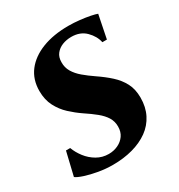

<svg xmlns="http://www.w3.org/2000/svg" viewBox="-140 -628 684 733"><g transform="rotate(-30 202.0 -261.5)"><path d="M367 -415H347Q341 -444 317 -468Q293 -492 254 -492Q232.5 -492 214.2 -484.8Q196 -477.5 184.8 -463.2Q173.5 -449 173.5 -426.5Q173 -403.5 184.2 -384.5Q195.5 -365.5 215.2 -348.8Q235 -332 260 -315Q291 -294 315 -272.2Q339 -250.5 353.2 -223.5Q367.5 -196.5 367.5 -159Q367.5 -117.5 351.2 -85.5Q335 -53.5 305.5 -32.2Q276 -11 236 0Q196 11 148 11Q117 11 85.5 5.5Q54 0 29.5 -8Q5 -16 -4.5 -23.5L20 -126.5H38.5Q47 -103.5 63.5 -82Q80 -60.5 103.5 -46.8Q127 -33 155.5 -33Q177.5 -33 196.2 -41.8Q215 -50.5 226.5 -66.8Q238 -83 238 -106.5Q238 -129.5 226.8 -147.5Q215.5 -165.5 195.2 -182Q175 -198.5 147 -217Q122 -234 98.8 -255.5Q75.5 -277 60.5 -306Q45.5 -335 45.5 -373.5Q45.5 -424 73 -459.8Q100.5 -495.5 150 -514.8Q199.5 -534 265.5 -534Q289.5 -534 314.5 -531.2Q339.5 -528.5 359.2 -524.5Q379 -520.5 387.5 -517Z"/></g></svg>

Font: Merriweather 96pt
Style: Bold Italic
Weight: 700
Italic angle: -7.8°
Version: Version 2.101